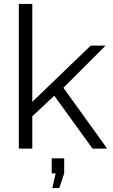

<svg xmlns="http://www.w3.org/2000/svg" viewBox="-20 -750 570 969"><path d="M447 0H521L300 -307L513 -520H438L143 -236V-730H75V0H143V-163L254 -267ZM244 199H279L304 125V49H241V125H261Z"/></svg>

Font: FIGSv2-sans-serif
Style: Regular
Weight: 400
Designer: Matt McInerney, Pablo Impallari, Rodrigo Fuenzalida,Mirko Velimirovic
Foundry: Matt McInerney, Pablo Impallari, Rodrigo Fuenzalida
Version: Version 4.021;hotconv 1.0.109;makeotfexe 2.5.65596